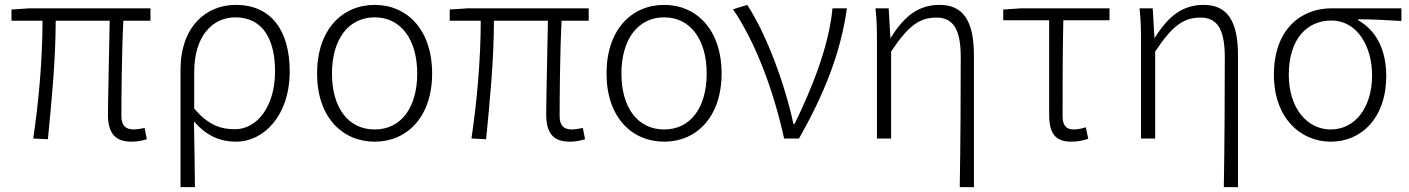

<svg xmlns="http://www.w3.org/2000/svg" viewBox="-20 -567 5770 786"><path d="M519 13C545 13 564 8 581 3L572 -43C550 -39 537 -37 528 -37C493 -37 477 -54 477 -92C477 -155 478 -348 485 -482H596V-533H102L27 -528V-482H154C154 -326 139 -154 116 0L176 3C191 -150 208 -322 208 -482H429C427 -352 422 -164 422 -98C422 -22 451 13 519 13Z M719 199H778C777 97 776 32 774 -70C828 -8 884 13 947 13C1059 13 1166 -93 1166 -275C1166 -441 1091 -547 945 -547C823 -547 719 -457 719 -281ZM942 -38C888 -38 834 -52 775 -123V-271C775 -426 855 -496 943 -496C1058 -496 1106 -403 1106 -275C1106 -132 1033 -38 942 -38Z M1514 13C1646 13 1749 -88 1749 -266C1749 -446 1646 -547 1514 -547C1381 -547 1278 -446 1278 -266C1278 -88 1381 13 1514 13ZM1514 -37C1405 -37 1339 -127 1339 -266C1339 -404 1405 -496 1514 -496C1622 -496 1688 -404 1688 -266C1688 -127 1622 -37 1514 -37Z M2313 13C2339 13 2358 8 2375 3L2366 -43C2344 -39 2331 -37 2322 -37C2287 -37 2271 -54 2271 -92C2271 -155 2272 -348 2279 -482H2390V-533H1896L1821 -528V-482H1948C1948 -326 1933 -154 1910 0L1970 3C1985 -150 2002 -322 2002 -482H2223C2221 -352 2216 -164 2216 -98C2216 -22 2245 13 2313 13Z M2699 13C2831 13 2934 -88 2934 -266C2934 -446 2831 -547 2699 -547C2566 -547 2463 -446 2463 -266C2463 -88 2566 13 2699 13ZM2699 -37C2590 -37 2524 -127 2524 -266C2524 -404 2590 -496 2699 -496C2807 -496 2873 -404 2873 -266C2873 -127 2807 -37 2699 -37Z M3190 0H3251C3355 -184 3421 -349 3447 -533H3388C3374 -380 3304 -205 3233 -60H3228C3194 -219 3120 -423 3039 -547L2981 -529C3075 -390 3147 -195 3190 0Z M3909 199H3967V-341C3967 -478 3925 -547 3827 -547C3746 -547 3686 -508 3627 -413H3625L3618 -533H3564C3570 -479 3570 -438 3570 -395V0H3628V-356C3699 -463 3745 -495 3814 -495C3884 -495 3913 -444 3913 -333C3913 -165 3912 22 3909 199Z M4366 13C4393 13 4419 7 4435 1L4425 -46C4410 -41 4392 -37 4376 -37C4344 -37 4330 -54 4330 -92C4330 -220 4330 -350 4333 -484H4522V-533H4161L4087 -528V-484H4275V-98C4275 -22 4299 13 4366 13Z M4990 199H5048V-341C5048 -478 5006 -547 4908 -547C4827 -547 4767 -508 4708 -413H4706L4699 -533H4645C4651 -479 4651 -438 4651 -395V0H4709V-356C4780 -463 4826 -495 4895 -495C4965 -495 4994 -444 4994 -333C4994 -165 4993 22 4990 199Z M5428 13C5553 13 5655 -84 5655 -256C5655 -365 5612 -444 5540 -484V-488C5601 -488 5655 -485 5717 -481V-533H5431C5308 -533 5195 -449 5195 -261C5195 -85 5303 13 5428 13ZM5428 -37C5331 -37 5256 -124 5256 -261C5256 -409 5332 -483 5430 -483C5537 -483 5597 -376 5597 -259C5597 -124 5525 -37 5428 -37Z"/></svg>

Font: Source Han Sans SC Light
Style: Regular
Weight: 300
Designer: Ryoko NISHIZUKA (kana & ideographs); Paul D. Hunt (Latin, Greek & Cyrillic); Wenlong ZHANG (bopomofo); Sandoll Communica
Foundry: Adobe Systems Incorporated
Version: Version 1.004;PS 1.004;hotconv 1.0.82;makeotf.lib2.5.63406